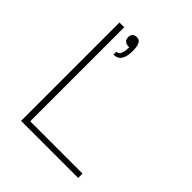

<svg xmlns="http://www.w3.org/2000/svg" viewBox="-195 -838 966 966"><g transform="rotate(45 288.0 -355.0)"><path d="M516 -31V0H110V-700H144V-31ZM259 -646Q259 -564 203 -564V-585Q233 -585 233 -646Q193 -646 193 -679Q193 -710 226 -710Q259 -710 259 -646Z"/></g></svg>

Font: Fivo Sans Thin
Style: Regular
Weight: 250
Foundry: Alexander Slobzheninov
Version: 1.0